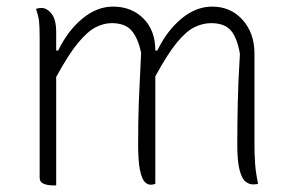

<svg xmlns="http://www.w3.org/2000/svg" viewBox="-20 -556 890 581"><path d="M150 5H140Q124 5 112 0Q100 -5 100 -18V-442Q100 -477 98 -493Q96 -509 89 -529Q97 -532 105 -532Q122 -532 136 -514.5Q150 -497 150 -459V-403H156Q185 -463 229 -499.5Q273 -536 322 -536Q378 -536 414 -500Q450 -464 450 -403H456Q485 -463 529 -499.5Q573 -536 622 -536Q678 -536 714 -496Q750 -456 750 -394V-124Q750 -89 752 -60.5Q754 -32 761 0Q759 1 755.5 1.5Q752 2 745 2Q734 2 723 -6.5Q712 -15 705 -41.5Q698 -68 698 -120Q698 -156 698.5 -185.5Q699 -215 699.5 -244Q700 -273 701.5 -308.5Q703 -344 706 -393Q697 -444 677.5 -465Q658 -486 619 -486Q594 -486 569 -474Q544 -462 515.5 -427.5Q487 -393 450 -325V0Q444 3 436 3Q426 3 417.5 -6Q409 -15 403.5 -41.5Q398 -68 398 -120Q398 -156 398.5 -186Q399 -216 400 -245.5Q401 -275 403 -311Q405 -347 407 -396Q398 -440 378.5 -463Q359 -486 318 -486Q294 -486 269.5 -473.5Q245 -461 216 -426Q187 -391 150 -323Z"/></svg>

Font: Recursive Sn Csl St Lt
Style: Regular
Weight: 300
Version: Version 1.079;hotconv 1.0.112;makeotfexe 2.5.65598; ttfautoh